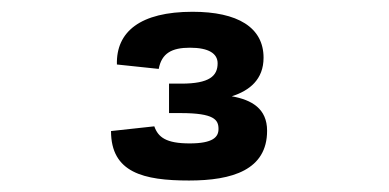

<svg xmlns="http://www.w3.org/2000/svg" viewBox="-20 -852 660 326"><path d="M307 -832C218 -832 177 -798 178.5 -742.5L249.5 -735C254.5 -761.5 271.5 -771 302.5 -771C334.5 -771 349.5 -761 349.5 -744.5C349.5 -723 335.5 -710 288 -710H267V-660H286.5C344 -660 351 -648.5 351 -633C351 -619.5 342 -608.5 302 -608.5C262 -608.5 248.5 -619 242 -637.5L168.5 -629.5C168.5 -559 223.5 -545.5 301 -545.5C374.5 -545.5 433.5 -563.5 433.5 -630C433.5 -667.5 407.5 -682.5 373.5 -688.5C403.5 -698 427.5 -717 427.5 -754C427.5 -805.5 383.5 -832 307 -832Z"/></svg>

Font: Monaspace Krypton ExtraBold
Style: Regular
Weight: 800
Designer: Riley Cran & the Lettermatic Team
Foundry: Lettermatic
Version: Version 1.101 (Monaspace Krypton)